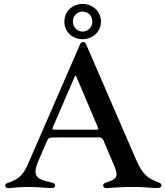

<svg xmlns="http://www.w3.org/2000/svg" viewBox="-20 -964 852 990"><path d="M392 -734 375 -694.2 120.7 -110.1C93 -47.6 57.2 -33.7 24.5 -22.4C12.4 -18.8 7.1 -14.9 7.1 -6.7C7.1 2.8 15.3 6 24.5 6C41.5 6 67.5 0 122.5 0C192.5 0 215.2 6 246.1 5.7C254.6 5.7 264.6 1.8 264.2 -8.2C264.6 -16.7 257.5 -20.6 245.7 -23.1C168.7 -39.1 145.6 -55.4 176.1 -130L220.2 -232.6C227.6 -250.4 233.3 -255.3 253.9 -255.3L490.4 -255.7C503.2 -255 508.2 -251.4 513.5 -240.1L571 -104.4C590.6 -54.7 583.1 -40.8 532.7 -24.9C514.9 -19.9 512.1 -14.2 511.7 -7.5C512.1 -1.1 516 5.7 529.5 5.7C551.8 5.7 589.8 0 662.6 0C736.9 0 756 5.7 789.1 5.7C805 5.7 812.5 1.1 812.5 -8.9C812.5 -17 807.2 -20.2 789.1 -27C745.4 -43.7 717 -62.1 683.9 -135.7L425.4 -732.2C421.9 -740.4 418.3 -747.5 409.8 -747.5C400.9 -747.5 395.6 -741.5 392 -734ZM252.1 -306.1 254.6 -312.5 361.2 -559.7 364.7 -567.8C368.3 -574.6 370 -575.3 373.2 -570L485.4 -305.8C488.3 -298.3 486.9 -295.8 478.7 -295.5H258.5C250.7 -295.5 248.6 -298.3 252.1 -306.1ZM312.1 -852.6C311.4 -799 354 -762.4 405.9 -761.7C457.7 -762.4 500.4 -799 500.7 -852.6C500.4 -906.2 457.7 -943.2 405.9 -943.9C354 -943.2 311.4 -906.2 312.1 -852.6ZM355.8 -852.6C355.1 -881.7 378.2 -904.1 405.9 -904.5C433.9 -904.1 456.7 -881.7 456 -852.6C456 -823.5 433.9 -801.5 405.9 -801.1C378.2 -801.5 356.2 -823.5 355.8 -852.6Z"/></svg>

Font: Margiela Serif Medium
Style: Regular
Weight: 500
Designer: Andreas Faust, Stefan Endress
Version: Version 1.002;FEAKit 1.0